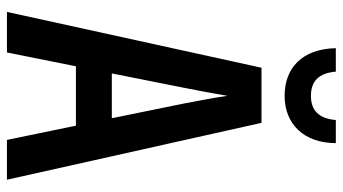

<svg xmlns="http://www.w3.org/2000/svg" viewBox="-232 -732 965 540"><g transform="rotate(90 250.0 -462.5)"><path d="M250 -781C330 -781 383 -836 383 -925H318C314 -876 290 -855 250 -855C209 -855 186 -877 182 -925H116C118 -830 172 -781 250 -781ZM14 0H128L167 -194H334L374 0H486L326 -716H171ZM227 -496C234 -530 244 -584 250 -620C255 -584 265 -533 272 -496L313 -295H187Z"/></g></svg>

Font: Noto Sans Mono ExtraCondensed SemiBold
Style: Regular
Weight: 600
Width: 2
Designer: Monotype Design Team
Foundry: Monotype Imaging Inc.
Version: Version 2.014